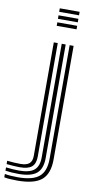

<svg xmlns="http://www.w3.org/2000/svg" viewBox="-198 -838 526 1091"><g transform="rotate(10 65.0 -293.0)"><path d="M54.2 -776.3V-796.5H168.7V-776.3ZM54.2 -695.5V-715.7H168.7V-695.5ZM54.2 -735.9V-756.1H168.7V-735.9ZM-13.8 209.5Q-38.3 209.5 -57.7 208.1Q-77.1 206.7 -89.7 203.9V184.7Q-74.6 187.5 -54.9 188.9Q-35.2 190.3 -13.8 190.3Q71.5 190.3 108.6 158.8Q145.7 127.4 145.7 55.3V-600H168.6V55.3Q168.6 137.9 126.1 173.7Q83.6 209.5 -13.8 209.5ZM-13.8 170.9Q-34 170.9 -53.5 169.6Q-72.9 168.2 -89.7 165.7V146.7Q-70.8 148.9 -51.3 150.3Q-31.8 151.7 -13.8 151.7Q46.8 151.7 73.4 129Q100 106.3 100 55.2V-600H122.9V55.2Q122.9 116.9 91.1 143.9Q59.2 170.9 -13.8 170.9ZM-13.8 132.4Q-29.6 132.4 -49.2 131Q-68.8 129.7 -89.7 127.5V108.5Q-69.2 110.7 -49.4 111.9Q-29.5 113.1 -13.8 113.1Q22.3 113.1 38.3 99.2Q54.2 85.3 54.2 55.1V-600H77.1V55.2Q77.1 95.7 55.9 114.1Q34.7 132.4 -13.8 132.4Z"/></g></svg>

Font: Big Shoulders Inline Text Thin
Style: Regular
Weight: 100
Designer: Patric King
Foundry: XO Type Co
Version: Version 2.002